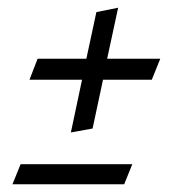

<svg xmlns="http://www.w3.org/2000/svg" viewBox="-20 -476 475 496"><path d="M394 -324.2H256.8L285.2 -456.1L229 -444.8L203.1 -324.2H77.1L56.2 -270H191.9L163.1 -133.8L219.2 -144L246.1 -270H372.1ZM12.2 0H300.8L321.8 -51.8H33.2Z"/></svg>

Font: Comic Neue Angular
Style: Italic
Weight: 400
Italic angle: -12°
Designer: Craig Rozynski
Foundry: Craig Rozynski
Version: Version 2.003